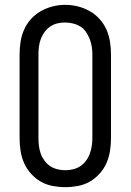

<svg xmlns="http://www.w3.org/2000/svg" viewBox="-20 -766 540 794"><path d="M250 8Q224 8 197.5 3Q171 -2 148.5 -15Q126 -28 108 -48Q90 -68 79.5 -92Q69 -116 65 -142.5Q61 -169 61 -195V-540Q61 -566 65 -592.5Q69 -619 79.5 -643Q90 -667 108 -687Q126 -707 149 -720Q172 -733 198 -739.5Q224 -746 250 -746Q276 -746 302 -739.5Q328 -733 351 -720Q374 -707 392 -687Q410 -667 420.5 -643Q431 -619 435 -592.5Q439 -566 439 -540V-195Q439 -169 435 -142.5Q431 -116 420.5 -92Q410 -68 392 -48Q374 -28 351.5 -15Q329 -2 302.5 3Q276 8 250 8ZM250 -62Q266 -62 282.5 -66Q299 -70 312.5 -79Q326 -88 336 -101.5Q346 -115 351.5 -130.5Q357 -146 359.5 -162.5Q362 -179 362 -195V-540Q362 -557 359.5 -573Q357 -589 351 -604.5Q345 -620 335.5 -634Q326 -648 312 -656.5Q298 -665 281.5 -669Q265 -673 248 -673Q232 -673 216 -669Q200 -665 186.5 -655.5Q173 -646 163.5 -632.5Q154 -619 148.5 -604Q143 -589 141 -572.5Q139 -556 139 -540V-195Q139 -179 141 -162.5Q143 -146 148.5 -130.5Q154 -115 164 -101.5Q174 -88 187.5 -79Q201 -70 217.5 -66Q234 -62 250 -62Z"/></svg>

Font: Iosevka Gothic
Style: Regular
Weight: 400
Monospace: yes
Designer: Belleve Invis
Foundry: Belleve Invis
Version: Version 15.5.1; ttfautohint (v1.8.4)